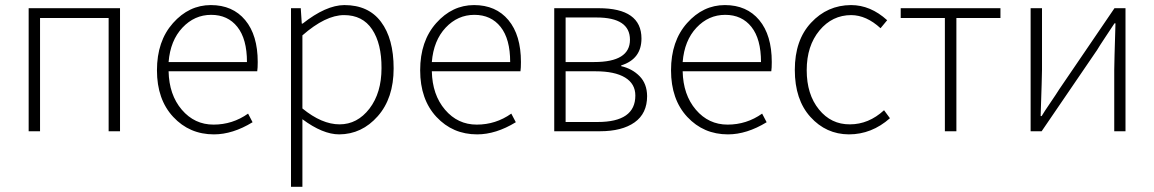

<svg xmlns="http://www.w3.org/2000/svg" viewBox="-20 -512 4502 749"><path d="M91.8 0V-480H448.2V0H403.8V-441.9H136.2V0Z M943.4 -270Q943.4 -359.9 906 -407Q868.7 -454.1 803.7 -454.1Q738.8 -454.1 691.7 -404.1Q644.5 -354 637.7 -270ZM814.5 12.2Q719.2 12.2 655.8 -55.9Q592.3 -124 592.3 -237.8Q592.3 -351.6 654.8 -421.9Q717.3 -492.2 802.5 -492.2Q887.7 -492.2 936.5 -433.6Q985.4 -375 985.4 -270Q985.4 -246.1 983.4 -233.9H637.7Q639.6 -142.1 689.2 -84Q738.8 -25.9 813 -25.9Q887.2 -25.9 947.8 -68.8L965.3 -35.2Q887.7 12.2 814.5 12.2Z M1421.4 -88.4Q1468.3 -149.9 1468.3 -246.1Q1468.8 -341.8 1431.6 -397.5Q1394.5 -453.1 1322.3 -453.1Q1250 -453.1 1159.7 -374V-88.9Q1235.4 -26.9 1304.7 -26.9Q1374 -26.9 1421.4 -88.4ZM1115.2 216.8V-480H1153.3L1157.2 -419.9H1160.6Q1251.5 -491.7 1323.2 -492.2Q1417.5 -492.2 1466.3 -426.8Q1515.6 -361.3 1515.6 -245.1Q1515.6 -128.9 1453.6 -58.6Q1391.6 11.7 1303.2 12.2Q1239.3 12.2 1159.7 -46.9V216.8Z M1970.2 -270Q1970.2 -359.9 1932.9 -407Q1895.5 -454.1 1830.6 -454.1Q1765.6 -454.1 1718.5 -404.1Q1671.4 -354 1664.6 -270ZM1841.3 12.2Q1746.1 12.2 1682.6 -55.9Q1619.1 -124 1619.1 -237.8Q1619.1 -351.6 1681.6 -421.9Q1744.1 -492.2 1829.3 -492.2Q1914.6 -492.2 1963.4 -433.6Q2012.2 -375 2012.2 -270Q2012.2 -246.1 2010.3 -233.9H1664.6Q1666.5 -142.1 1716.1 -84Q1765.6 -25.9 1839.8 -25.9Q1914.1 -25.9 1974.6 -68.8L1992.2 -35.2Q1914.6 12.2 1841.3 12.2Z M2186.5 -36.1H2311.5Q2458.5 -36.1 2458.5 -139.2Q2458.5 -185.1 2418.5 -209.5Q2378.4 -233.9 2303.2 -233.9H2186.5ZM2186.5 -270H2298.3Q2437.5 -270 2437.5 -356.9Q2437.5 -443.8 2307.1 -443.8H2186.5ZM2142.1 0V-480H2315.4Q2482.4 -480 2482.4 -361.8Q2482.4 -281.7 2403.3 -256.8V-253.9Q2446.3 -244.1 2475.1 -214.8Q2503.9 -185.5 2504.4 -137.2Q2504.4 -69.3 2455.6 -34.7Q2406.7 0 2320.3 0Z M2948.7 -270Q2948.7 -359.9 2911.4 -407Q2874 -454.1 2809.1 -454.1Q2744.1 -454.1 2697 -404.1Q2649.9 -354 2643.1 -270ZM2819.8 12.2Q2724.6 12.2 2661.1 -55.9Q2597.7 -124 2597.7 -237.8Q2597.7 -351.6 2660.2 -421.9Q2722.7 -492.2 2807.9 -492.2Q2893.1 -492.2 2941.9 -433.6Q2990.7 -375 2990.7 -270Q2990.7 -246.1 2988.8 -233.9H2643.1Q2645 -142.1 2694.6 -84Q2744.1 -25.9 2818.4 -25.9Q2892.6 -25.9 2953.1 -68.8L2970.7 -35.2Q2893.1 12.2 2819.8 12.2Z M3291.5 12.2Q3202.6 11.7 3141.6 -55.7Q3080.6 -123 3080.6 -239.3Q3080.6 -355.5 3144 -423.3Q3207.5 -491.7 3299.8 -492.2Q3376 -492.2 3440.9 -433.1L3415 -401.9Q3359.9 -452.6 3300.8 -453.1Q3226.6 -453.1 3176.8 -393.1Q3127 -333 3127 -238.3Q3127 -143.6 3174.8 -85Q3222.2 -26.4 3295.4 -26.9Q3368.7 -26.9 3428.7 -82L3451.7 -50.8Q3380.4 12.2 3291.5 12.2Z M3666 0V-441.9H3493.7V-480H3882.8V-441.9H3710.9V0Z M4000.5 0V-480H4044.9V-240.2Q4044.9 -219.2 4039.6 -59.1H4043.5Q4052.2 -74.2 4077.4 -111.1Q4102.5 -147.9 4111.8 -163.1L4327.6 -480H4370.6V0H4326.7V-240.2Q4326.7 -264.2 4331.5 -420.9H4327.6Q4317.9 -405.8 4293.2 -368.9Q4268.6 -332 4259.8 -316.9L4043.5 0Z"/></svg>

Font: SourceSansPro-Light
Style: Regular
Weight: 300
Designer: Paul D. Hunt
Foundry: Adobe Systems Incorporated
Version: Version 2.020;PS 2.0;hotconv 1.0.86;makeotf.lib2.5.63406